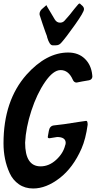

<svg xmlns="http://www.w3.org/2000/svg" viewBox="-37 -1048 546 1093"><path d="M313 -806 311 -804Q300 -790 280 -790H263Q245 -790 232 -834L230 -843L221 -867Q212 -891 206 -910L189 -962Q188 -964 188 -968Q188 -987 208 -1002L224 -1016Q226 -1018 228 -1018Q228 -1018 231 -1011L275 -937Q286 -919 305 -919Q322 -919 333 -933L332 -932L360 -964Q392 -1005 402 -1016L408 -1023Q413 -1028 415 -1028Q419 -1028 422 -1024L425 -1021L432 -1015Q441 -1006 441 -997V-995Q441 -979 389.5 -906.5Q338 -834 313 -806ZM335 -224V-222Q337 -230 337 -234Q337 -268 288 -268L245 -261Q235 -261 235 -268Q235 -274 236 -275L241 -303Q246 -331 269 -334L327 -341Q350 -344 412 -354L447 -359Q448 -359 450 -359.5Q452 -360 454 -360Q462 -360 462 -338Q451 -257 427 -202Q379 -93 302.5 -34Q226 25 152 25Q105 25 70.5 1Q36 -23 18 -62.5Q0 -102 -8.5 -144Q-17 -186 -17 -232Q-17 -475 114 -623Q227 -749 351 -749Q409 -749 445.5 -714Q482 -679 488 -622V-619L489 -615Q489 -595 470 -591Q427 -584 399 -578Q384 -578 377 -595Q353 -649 308 -649Q266 -649 219.5 -581.5Q173 -514 141.5 -417.5Q110 -321 106 -236Q106 -101 194 -101Q242 -101 282.5 -138Q323 -175 334 -221V-220Q335 -222 335 -224Z"/></svg>

Font: Bangerz Fix
Style: Regular
Weight: 400
Designer: vernon adams
Foundry: Vernon Adams
Version: Version 2.10;December 28, 2023;FontCreator 13.0.0.2683 64-bi